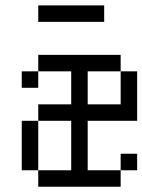

<svg xmlns="http://www.w3.org/2000/svg" viewBox="-20 -708 540 728"><path d="M500 -62.5V-125H437.5V-62.5H312.5V-250H500V-437.5H437.5Q437.5 -437.5 437.5 -312.5H312.5Q312.5 -312.5 312.5 -437.5H437.5V-500H125V-437.5H62.5V-375H125V-437.5H250Q250 -437.5 250 -312.5H125V-250H62.5V-62.5H125V0H437.5V-62.5ZM375 -625V-687.5H125V-625ZM125 -62.5V-250H250V-62.5Z"/></svg>

Font: Unifont
Style: Regular
Weight: 500
Version: Version 13.0.05